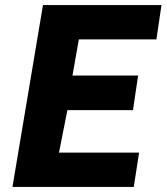

<svg xmlns="http://www.w3.org/2000/svg" viewBox="-20 -735 655 755"><path d="M149 -715H615L595 -580H290L265 -438H523L503 -302H245L212 -135H527L506 0H29Z"/></svg>

Font: Nebula Sans Bold
Style: Regular
Weight: 700
Italic angle: -9°
Designer: Paul D. Hunt for Adobe (as Source Sans)
Foundry: Nebula Entertainment & Broadcasting LLC
Version: Version 1.010